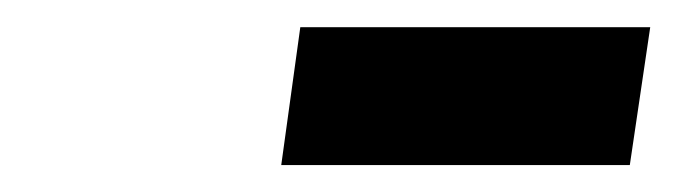

<svg xmlns="http://www.w3.org/2000/svg" viewBox="-20 -377 501 142"><path d="M188 -254.9 202.1 -356.9H460.9L445.8 -254.9Z"/></svg>

Font: Trueno SemiBold
Style: Italic
Weight: 600
Designer: Julieta Ulanovsky
Foundry: Julieta Ulanovsky
Version: Version 3.001b | FøM Fix